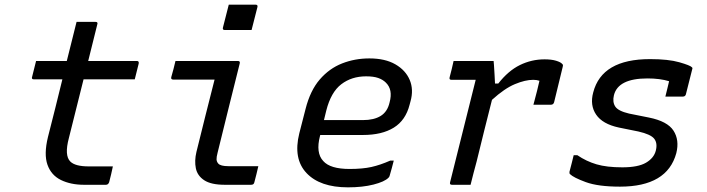

<svg xmlns="http://www.w3.org/2000/svg" viewBox="-20 -794 3040 825"><path d="M465 -79Q461 -61 457.5 -45Q454 -29 449 -11Q445 0 435 0H341Q284 0 242 -20.5Q200 -41 184 -86Q168 -131 186 -205Q202 -268 217.5 -329.5Q233 -391 248 -453H126Q114 -453 118 -464Q122 -482 126.5 -498Q131 -514 135 -532H267Q271 -549 275.5 -566Q280 -583 284 -600Q290 -625 296.5 -650Q303 -675 309 -700H390Q402 -700 398 -689Q388 -650 378.5 -610.5Q369 -571 359 -532H568Q578 -532 576 -521L559 -453H339Q323 -390 307.5 -327Q292 -264 276 -201Q256 -126 282 -100Q303 -79 361 -79Z M734 -532H1002Q1013 -532 1010 -521Q986 -425 962.5 -330.5Q939 -236 915 -138Q910 -119 910.5 -109Q911 -99 918 -91Q928 -80 961 -80H1090Q1086 -63 1082 -46Q1078 -29 1073 -11Q1071 0 1059 0H946Q887 0 857.5 -19.5Q828 -39 821.5 -71Q815 -103 824 -141Q844 -222 863 -298Q882 -374 902 -452H725Q713 -452 716 -463Q721 -480 725.5 -497.5Q730 -515 734 -532ZM963 -774H1078Q1089 -774 1086 -763L1061 -665H946Q935 -665 938 -676Z M1567 -543Q1635 -543 1679 -517.5Q1723 -492 1740.5 -450.5Q1758 -409 1744 -359L1740 -344Q1723 -277 1672 -245.5Q1621 -214 1540 -214H1356L1355 -210Q1336 -137 1369 -102Q1399 -68 1482 -68Q1538 -68 1576 -76.5Q1614 -85 1657 -104H1672Q1668 -88 1663.5 -71.5Q1659 -55 1654 -38Q1653 -34 1649 -30Q1632 -13 1585 -1Q1538 11 1475 11Q1355 11 1297 -50.5Q1239 -112 1266 -221L1293 -326Q1313 -405 1354 -452.5Q1395 -500 1450 -521.5Q1505 -543 1567 -543ZM1553 -466Q1491 -466 1446.5 -432Q1402 -398 1382 -319L1372 -278H1540Q1587 -278 1616 -296Q1645 -314 1654 -354Q1669 -409 1638 -439Q1625 -452 1605 -459Q1585 -466 1553 -466Z M1929 -532H2101Q2101 -532 2102.5 -514.5Q2104 -497 2105 -474Q2106 -451 2107 -435H2121Q2164 -490 2214 -514.5Q2264 -539 2320 -539Q2350 -539 2369.5 -533Q2389 -527 2395 -520Q2399 -517 2399 -513.5Q2399 -510 2398 -507L2361 -355Q2358 -344 2347 -344H2272L2276 -359Q2282 -382 2287.5 -403Q2293 -424 2298 -447Q2292 -449 2285.5 -450Q2279 -451 2271 -451Q2237 -451 2192.5 -432.5Q2148 -414 2094 -365Q2078 -302 2061 -234Q2044 -166 2028 -100Q2021 -75 2014.5 -49.5Q2008 -24 2002 0H1922Q1911 0 1914 -11Q1931 -79 1950 -155Q1969 -231 1988 -307Q2007 -383 2024 -451H1920Q1909 -451 1912 -462Q1917 -480 1921 -497Q1925 -514 1929 -532Z M2773 -540Q2852 -540 2899 -526.5Q2946 -513 2953 -505Q2957 -502 2954 -495L2927 -388Q2924 -379 2914 -379H2839L2841 -387Q2845 -403 2848.5 -417.5Q2852 -432 2855 -445Q2816 -457 2762 -457Q2636 -457 2618 -385Q2611 -356 2623.5 -336.5Q2636 -317 2683 -306L2768 -289Q2848 -273 2874 -232.5Q2900 -192 2886 -136Q2847 8 2644 8Q2550 8 2497 -11.5Q2444 -31 2429 -46Q2426 -49 2427 -56Q2433 -78 2437 -94.5Q2441 -111 2445 -127H2461Q2499 -101 2543 -88Q2587 -75 2654 -75Q2722 -75 2756 -95Q2790 -115 2798 -147Q2806 -179 2791 -198Q2776 -217 2723 -229L2639 -246Q2569 -261 2541.5 -301.5Q2514 -342 2529 -397Q2566 -540 2773 -540Z"/></svg>

Font: Recursive Mn Lnr St
Style: Italic
Weight: 400
Italic angle: -15°
Monospace: yes
Version: Version 1.079;hotconv 1.0.112;makeotfexe 2.5.65598; ttfautoh